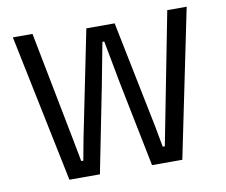

<svg xmlns="http://www.w3.org/2000/svg" viewBox="-72 -728 963 818"><g transform="rotate(-10 409.0 -319.5)"><path d="M164.5 0 32.5 -639H117.5L210.5 -161.5L228 -69.5H237L254 -161.5L347.5 -622.5H470L563.5 -161.5L580.5 -69.5H589.5L607.5 -161.5L700.5 -639H784.5L653 0H522L448 -367.5L413 -554H405L369.5 -367.5L296.5 0Z"/></g></svg>

Font: Anek Odia Medium
Style: Regular
Weight: 400
Version: Version 1.003